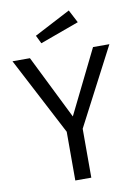

<svg xmlns="http://www.w3.org/2000/svg" viewBox="-98 -977 744 1040"><g transform="rotate(-10 273.5 -456.5)"><path d="M355 -913 392 -842 178 -764 156 -809ZM540 -695 318 -269V0H230V-268L7 -695H103L277 -344L450 -695Z"/></g></svg>

Font: Sedus Text
Style: Regular
Weight: 400
Designer: TypeMates
Foundry: TypeMates, Runge Thomsen GbR
Version: Version 4.202;PS 004.202;hotconv 1.0.88;makeotf.lib2.5.64775